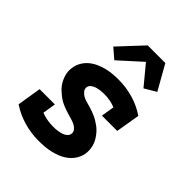

<svg xmlns="http://www.w3.org/2000/svg" viewBox="-215 -895 1030 1030"><g transform="rotate(45 300.0 -380.0)"><path d="M253 8Q194 8 139 -8Q84 -24 38 -55L60 -192H176L164 -117Q185 -109 207.5 -105Q230 -101 253 -101Q262 -101 271.5 -101.5Q281 -102 290 -103.5Q299 -105 308.5 -107.5Q318 -110 326 -114Q334 -118 341.5 -125.5Q349 -133 350 -142Q353 -157 344 -168.5Q335 -180 322.5 -186.5Q310 -193 296.5 -197Q283 -201 269 -205Q255 -209 242 -213.5Q229 -218 216 -223.5Q203 -229 191 -236.5Q179 -244 168.5 -252.5Q158 -261 148 -270.5Q138 -280 130 -291Q122 -302 116 -314.5Q110 -327 106 -340.5Q102 -354 101 -368.5Q100 -383 103 -398Q106 -420 118 -441Q130 -462 148.5 -477.5Q167 -493 189.5 -503Q212 -513 234 -518.5Q256 -524 278.5 -526Q301 -528 324 -528Q382 -528 436.5 -512Q491 -496 536 -465L513 -328H397L409 -403Q390 -411 368 -415Q346 -419 324 -419Q311 -419 298 -417.5Q285 -416 271.5 -412.5Q258 -409 246 -400.5Q234 -392 231 -379Q229 -364 238 -352.5Q247 -341 259 -334Q271 -327 285 -323Q299 -319 312.5 -315.5Q326 -312 339.5 -307Q353 -302 365.5 -296.5Q378 -291 390 -283.5Q402 -276 413 -268Q424 -260 433.5 -250Q443 -240 451 -229Q459 -218 465.5 -205.5Q472 -193 475.5 -179.5Q479 -166 480 -151.5Q481 -137 479 -122Q475 -99 462.5 -78Q450 -57 431 -41.5Q412 -26 390 -16.5Q368 -7 345 -1.5Q322 4 299 6Q276 8 253 8ZM234 -585 178 -633 304 -768H438L517 -628L451 -589L360 -699Z"/></g></svg>

Font: Iosevka HT Extrabold Extended
Style: Italic
Weight: 800
Width: 7
Italic angle: -9°
Monospace: yes
Designer: Belleve Invis
Foundry: Belleve Invis
Version: Version 32.3.0; ttfautohint (v1.8.4)